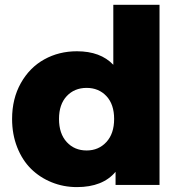

<svg xmlns="http://www.w3.org/2000/svg" viewBox="-20 -762 738 791"><path d="M296.9 8.8Q241.7 8.8 192.9 -11Q144 -30.8 107.9 -66.4Q71.8 -102.1 50.8 -155.3Q29.8 -208.5 29.8 -272Q29.8 -355.5 65.9 -419.7Q102.1 -483.9 162.4 -517.3Q222.7 -550.8 296.9 -550.8Q394 -550.8 446.8 -495.1V-742.2H637.2V0H456.1V-54.2Q403.3 8.8 296.9 8.8ZM336.9 -142.1Q386.2 -142.1 418.2 -176.8Q450.2 -211.4 450.2 -272Q450.2 -332 418.5 -366Q386.7 -399.9 336.9 -399.9Q286.6 -399.9 254.9 -366Q223.1 -332 223.1 -272Q223.1 -211.4 254.9 -176.8Q286.6 -142.1 336.9 -142.1Z"/></svg>

Font: Montserrat ExtraBold
Style: Regular
Weight: 800
Designer: Julieta Ulanovsky
Foundry: Julieta Ulanovsky
Version: Version 9.000